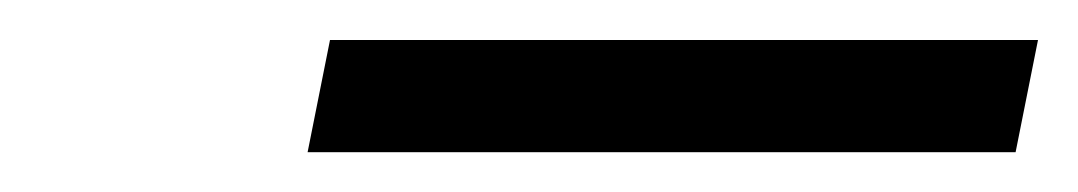

<svg xmlns="http://www.w3.org/2000/svg" viewBox="-20 -832 539 96"><path d="M133.8 -755.9 145 -812H499L487.8 -755.9Z"/></svg>

Font: Reddit Sans
Style: Italic
Weight: 400
Italic angle: -11.25°
Designer: Stephen Hutchings
Version: Version 1.013